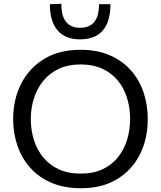

<svg xmlns="http://www.w3.org/2000/svg" viewBox="-20 -991 857 1022"><path d="M412 11Q321.5 11 253.5 -18.2Q185.5 -47.5 140.2 -98.8Q95 -150 72.5 -216.5Q50 -283 50 -357Q50 -461 92.2 -544.5Q134.5 -628 214.5 -677Q294.5 -726 409 -726Q496 -726 562.8 -697.5Q629.5 -669 675 -618.5Q720.5 -568 743.5 -501Q766.5 -434 766.5 -357.5Q766.5 -252 724.5 -168.8Q682.5 -85.5 603 -37.2Q523.5 11 412 11ZM409.5 -67Q478 -67 527.5 -90.8Q577 -114.5 609.2 -155.5Q641.5 -196.5 657 -248.8Q672.5 -301 672.5 -357.5Q672.5 -418.5 655.8 -471.2Q639 -524 605.8 -563.8Q572.5 -603.5 523.5 -625.8Q474.5 -648 409.5 -648Q342.5 -648 292.8 -624.5Q243 -601 210 -560.2Q177 -519.5 160.5 -467.2Q144 -415 144 -357.5Q144 -299.5 160 -247.5Q176 -195.5 208.8 -154.8Q241.5 -114 291.5 -90.5Q341.5 -67 409.5 -67ZM406.5 -781.5Q328 -781.5 286.8 -829Q245.5 -876.5 245.5 -968.5L306.5 -971Q306.5 -904.5 332.2 -873.8Q358 -843 406.5 -843Q455.5 -843 481.2 -873.2Q507 -903.5 507 -968.5H568Q568 -907 549.8 -865.2Q531.5 -823.5 495.5 -802.5Q459.5 -781.5 406.5 -781.5Z"/></svg>

Font: Commissioner Thin
Style: Regular
Weight: 400
Version: Version 1.000